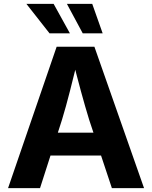

<svg xmlns="http://www.w3.org/2000/svg" viewBox="-20 -968 783 988"><path d="M21.5 0 271.5 -727.5H465.8L721.2 0H555.7L439 -351.1Q418 -419.4 396.2 -499.5Q374.5 -579.6 350.6 -674.8H383.8Q360.4 -579.6 339.8 -499Q319.3 -418.5 298.8 -351.1L186 0ZM177.7 -167.5V-285.2H564.9V-167.5ZM405.8 -796.4 324.2 -948.2H454.6L508.3 -796.4ZM234.9 -796.4 115.7 -948.2H255.9L339.8 -796.4Z"/></svg>

Font: Inter 16pt
Style: Bold
Weight: 700
Version: Version 4.001;git-66647c0bb